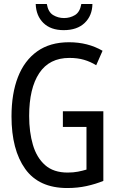

<svg xmlns="http://www.w3.org/2000/svg" viewBox="-20 -938 603 968"><path d="M319 10Q176 10 107 -86.5Q38 -183 38 -351Q38 -466 70.5 -549.5Q103 -633 167.5 -679Q232 -725 328 -725Q423 -725 497 -682L465 -609Q436 -627 403.5 -636.5Q371 -646 330 -646Q229 -646 178 -569.5Q127 -493 127 -353Q127 -272 146 -207.5Q165 -143 207.5 -105.5Q250 -68 321 -68Q350 -68 373 -72.5Q396 -77 416 -83V-298H297V-377H501V-26Q462 -10 416.5 0Q371 10 319 10ZM301 -786Q236 -786 199 -822Q162 -858 160 -918H216Q223 -877 248 -862Q273 -847 303 -847Q333 -847 358 -862Q383 -877 390 -918H446Q445 -859 407 -822.5Q369 -786 301 -786Z"/></svg>

Font: Noto Sans Mono SemiCondensed
Style: Regular
Weight: 400
Width: 4
Designer: Monotype Design Team
Foundry: Monotype Imaging Inc.
Version: Version 2.014